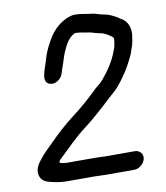

<svg xmlns="http://www.w3.org/2000/svg" viewBox="-94 -768 892 1032"><g transform="rotate(-10 352.0 -251.5)"><path d="M565.9 -493 564.5 -486C563.1 -478.7 559.5 -470.9 557 -463.9C535.3 -404.8 504.3 -361.2 469.3 -319.3C454.8 -301.8 443.7 -295.8 425.3 -279.8C381.1 -236.1 330.6 -191.4 279.9 -153.6C236 -120.4 186.3 -75.6 147 -35.4C127.1 -14.8 106.3 3.5 91.2 20.9C73.9 40.8 48.6 69.5 43.5 95C35.7 134.3 55.8 159.9 86.5 168.9C116.7 176.9 148.7 184.5 185.2 184.5L338.2 184.5C359.4 184.5 379.2 186.5 397.8 186.5H555.8C581.7 186.5 610 162.9 615.1 137C620.3 111.2 601.6 88.5 575.3 88.5H417.3C398 88.5 378.1 86.5 358.7 86.5H204.7C200.5 86.5 198.3 86.3 192.9 85.3L177.8 83.4C152 80.1 176.7 60 179 57.8C226.1 13.7 276.8 -40.1 330.8 -80.4C385 -121.3 437.5 -169.1 487.7 -216.1C510.1 -237.6 520.9 -243.9 540.4 -264.9L563.6 -293.9C568.7 -301.5 574.1 -309.2 580.5 -317.2C602.9 -347.8 626.2 -389.9 643.2 -427.8C648.7 -441.1 651.3 -454.4 658.8 -471.9C661.3 -481.4 663.4 -490.6 665.1 -499.1C665.4 -502.4 666.3 -509.7 667.3 -515C677.9 -567.8 659.1 -606.8 627 -623.8C621.5 -626.8 617.5 -629.5 611.2 -634.3C587.6 -648.4 565.1 -660.1 530.9 -665.7C511.7 -668.9 499.6 -675.6 482 -678.6C447.4 -681.4 419.1 -690.5 384.1 -690.5C369.8 -689.9 354 -685.9 337 -677.9C298.7 -660.4 269.7 -634 244.6 -596.9C224.6 -564.2 204.1 -527.1 192.5 -486.1C178.2 -432.3 135.5 -354.8 196.3 -345.9C222.6 -342 251.4 -364.4 259.1 -388.4C264.4 -405.4 270 -423.9 277 -442.3C283 -457.8 289.3 -484.6 298.6 -504.3C313.7 -536.7 329 -572.5 364.8 -590.9C366.8 -591.9 369.1 -592.5 371.3 -592.5C389.5 -592.5 404.8 -589.3 419.5 -586.3C430.8 -583.9 450.4 -583.5 463.7 -577.7C476.7 -572.8 497.1 -569.8 515 -565.1C535.1 -559 549.7 -545.6 563 -538.2C567.4 -535.8 571.5 -526 570.1 -519L569.3 -515C567.7 -506.8 567.3 -499.8 565.9 -493Z"/></g></svg>

Font: Smoothie
Style: LightIt
Weight: 400
Foundry: Cannot Into Space Fonts
Version: Version 0.8